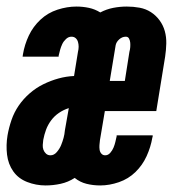

<svg xmlns="http://www.w3.org/2000/svg" viewBox="-34 -558 554 586"><path d="M105 8Q76 8 49 -2.5Q22 -13 6.5 -35Q-9 -57 -12.5 -86Q-16 -115 -11 -145Q-7 -168 1 -191.5Q9 -215 23 -235.5Q37 -256 56.5 -273Q76 -290 98.5 -301Q121 -312 144.5 -318.5Q168 -325 192 -326L204 -400Q206 -408 206 -415.5Q206 -423 204 -430Q202 -437 197 -441.5Q192 -446 184 -446Q175 -446 167.5 -439Q160 -432 156 -423.5Q152 -415 149.5 -406Q147 -397 145 -388Q145 -387 145 -386.5Q145 -386 145 -385H35Q35 -387 35.5 -388.5Q36 -390 36 -392Q41 -422 54 -449.5Q67 -477 89.5 -498Q112 -519 141.5 -528.5Q171 -538 199 -538Q219 -538 237.5 -534Q256 -530 272 -520Q291 -530 311.5 -534Q332 -538 353 -538Q373 -538 392 -534.5Q411 -531 426.5 -521Q442 -511 453 -496Q464 -481 469 -463Q474 -445 473.5 -425Q473 -405 470 -385L443 -219H286L271 -130Q270 -122 269.5 -115Q269 -108 270 -101Q271 -94 275.5 -89Q280 -84 287 -84Q296 -84 302.5 -91.5Q309 -99 312.5 -107.5Q316 -116 318 -124.5Q320 -133 322 -142Q322 -143 322 -143.5Q322 -144 322 -145H432Q432 -143 432 -141.5Q432 -140 431 -138Q426 -109 413.5 -81.5Q401 -54 379.5 -33Q358 -12 329 -2Q300 8 272 8Q250 8 230 3Q210 -2 194 -15Q194 -15 194 -15Q194 -15 194 -15Q174 -2 151 3Q128 8 105 8ZM301 -311H347L361 -400Q363 -407 363.5 -414Q364 -421 363.5 -427.5Q363 -434 360 -440Q357 -446 350 -446Q339 -446 330 -438Q321 -430 319 -420ZM120 -84Q131 -84 139.5 -94Q148 -104 152.5 -115Q157 -126 160 -137Q163 -148 164 -160L176 -228Q160 -223 146 -213.5Q132 -204 122 -190.5Q112 -177 106.5 -162Q101 -147 98 -131Q97 -123 96.5 -115.5Q96 -108 98.5 -101Q101 -94 106.5 -89Q112 -84 120 -84Z"/></svg>

Font: Iosevka Curly Slab HvObl
Style: Regular
Weight: 900
Italic angle: -9°
Monospace: yes
Designer: Belleve Invis
Foundry: Belleve Invis
Version: Version 11.1.0; ttfautohint (v1.8.3)